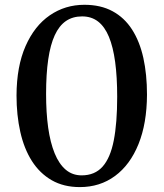

<svg xmlns="http://www.w3.org/2000/svg" viewBox="-20 -772 683 802"><path d="M313.5 9.5Q246 9.5 196 -19.2Q146 -48 113.2 -99.5Q80.5 -151 64.8 -221Q49 -291 49 -373.5Q49.5 -495 86.8 -579.5Q124 -664 188 -708Q252 -752 332.5 -752Q400.5 -752 450 -725.2Q499.5 -698.5 531.5 -648.8Q563.5 -599 578.8 -530Q594 -461 594 -376.5Q593.5 -256.5 558.5 -170Q523.5 -83.5 460.5 -37Q397.5 9.5 313.5 9.5ZM321 -39.5Q376 -39.5 408.5 -76Q441 -112.5 455.2 -185.2Q469.5 -258 469.5 -367.5Q469.5 -450.5 461 -513.2Q452.5 -576 435 -618.2Q417.5 -660.5 389.8 -682Q362 -703.5 323 -703.5Q283.5 -703.5 255.2 -684Q227 -664.5 208.8 -625Q190.5 -585.5 181.5 -524.2Q172.5 -463 172.5 -379.5Q172.5 -301.5 181.2 -239Q190 -176.5 208.2 -131.8Q226.5 -87 254.5 -63.2Q282.5 -39.5 321 -39.5Z"/></svg>

Font: Merriweather 36pt Medium
Style: Regular
Weight: 500
Version: Version 2.100